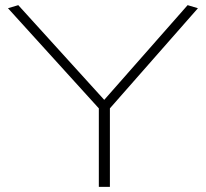

<svg xmlns="http://www.w3.org/2000/svg" viewBox="-20 -726 801 746"><path d="M364 0V-305L11 -694L51 -706L385 -338L709 -706L749 -694L407 -305V0Z"/></svg>

Font: Georama Extended ExtraLight
Style: Regular
Weight: 200
Width: 7
Designer: Jean-Baptiste Levee
Foundry: Production Type
Version: Version 1.000